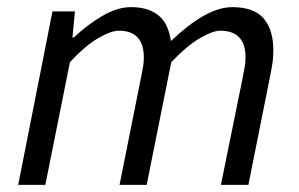

<svg xmlns="http://www.w3.org/2000/svg" viewBox="-20 -518 839 538"><path d="M31 0 127 -486H190L183 -413H187Q225 -449 267 -473.5Q309 -498 347 -498Q376 -498 396 -490.5Q416 -483 429 -470.5Q442 -458 449 -440.5Q456 -423 459 -403Q506 -448 549.5 -473Q593 -498 631 -498Q692 -498 719 -466Q746 -434 746 -377Q746 -360 744 -345Q742 -330 738 -310L676 0H599L660 -300Q664 -320 666 -332Q668 -344 668 -357Q668 -432 597 -432Q576 -432 540 -411Q504 -390 460 -344L391 0H315L375 -300Q379 -320 381 -332Q383 -344 383 -357Q383 -432 313 -432Q291 -432 255 -411Q219 -390 176 -344L107 0Z"/></svg>

Font: Matigon Symbol
Style: Regular
Weight: 400
Designer: Paul D. Hunt
Foundry: Adobe Systems Incorporated
Version: Version 2.021;PS 2.000;hotconv 1.0.86;makeotf.lib2.5.63406